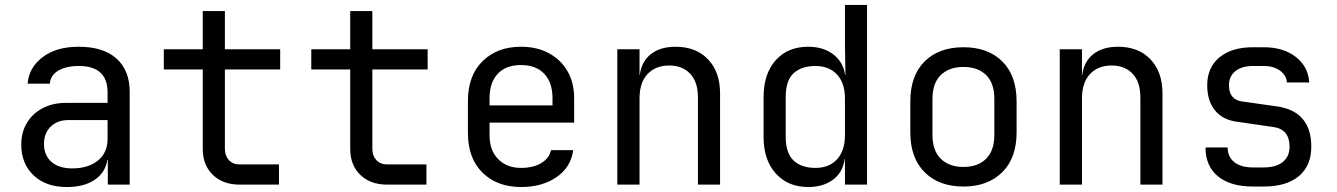

<svg xmlns="http://www.w3.org/2000/svg" viewBox="-20 -750 5432 780"><path d="M251.5 9.8Q166.5 9.8 116.5 -37.6Q66.4 -85 66.4 -162.1Q66.4 -212.9 89.4 -251Q112.3 -289.1 153.3 -310.5Q194.3 -332 247.6 -332H417V-375Q417 -481.9 299.8 -481.9Q248.5 -481.9 216.6 -462.9Q184.6 -443.8 182.6 -410.2H92.3Q97.2 -475.1 152.8 -517.6Q208.5 -560.1 299.8 -560.1Q399.9 -560.1 453.4 -512Q506.8 -463.9 506.8 -377.9V0H418V-100.1H416Q408.2 -49.3 365 -19.8Q321.8 9.8 251.5 9.8ZM273.4 -65.9Q338.9 -65.9 377.9 -97.9Q417 -129.9 417 -185.1V-262.2H257.3Q213.4 -262.2 186 -235.6Q158.7 -209 158.7 -165Q158.7 -119.1 189 -92.5Q219.2 -65.9 273.4 -65.9Z M953.1 0Q885.7 0 844.7 -39.6Q803.7 -79.1 803.7 -145V-467.8H645.5V-549.8H803.7V-705.1H893.6V-549.8H1118.2V-467.8H893.6V-145Q893.6 -117.2 909.9 -99.6Q926.3 -82 953.1 -82H1113.3V0Z M1552.2 0Q1484.9 0 1443.8 -39.6Q1402.8 -79.1 1402.8 -145V-467.8H1244.6V-549.8H1402.8V-705.1H1492.7V-549.8H1717.3V-467.8H1492.7V-145Q1492.7 -117.2 1509 -99.6Q1525.4 -82 1552.2 -82H1712.4V0Z M2096.7 9.8Q1999.5 9.8 1940.2 -48.6Q1880.9 -106.9 1880.9 -210V-339.8Q1880.9 -442.9 1940.4 -501.5Q2000 -560.1 2096.7 -560.1Q2161.1 -560.1 2209.7 -533.9Q2258.3 -507.8 2285.4 -460.9Q2312.5 -414.1 2312.5 -350.1V-252H1968.8V-200.2Q1968.8 -139.2 2003.9 -103.5Q2039.1 -67.9 2096.7 -67.9Q2146 -67.9 2178.7 -87.4Q2211.4 -106.9 2218.3 -140.1H2308.6Q2299.8 -71.3 2241.5 -30.8Q2183.1 9.8 2096.7 9.8ZM1968.8 -321.8H2224.6V-350.1Q2224.6 -415 2190.9 -450.4Q2157.2 -485.8 2096.7 -485.8Q2035.6 -485.8 2002.2 -450.4Q1968.8 -415 1968.8 -350.1Z M2487.8 0V-549.8H2578.1V-444.8H2579.1Q2585.9 -500 2624 -530Q2662.1 -560.1 2724.6 -560.1Q2807.6 -560.1 2856.4 -509Q2905.3 -458 2905.3 -370.1V0H2815.4V-354Q2815.4 -417 2783.9 -450.4Q2752.4 -483.9 2698.7 -483.9Q2643.1 -483.9 2610.6 -449Q2578.1 -414.1 2578.1 -350.1V0Z M3263.2 9.8Q3181.2 9.8 3131.6 -45.2Q3082 -100.1 3082 -193.8V-355Q3082 -450.2 3131.1 -505.1Q3180.2 -560.1 3263.2 -560.1Q3324.7 -560.1 3365.2 -529.1Q3405.8 -498 3413.6 -444.8H3414.6L3412.6 -569.8V-730H3502.4V0H3412.6V-105H3411.6Q3404.8 -50.8 3364.7 -20.5Q3324.7 9.8 3263.2 9.8ZM3293 -67.9Q3348.6 -67.9 3380.6 -103Q3412.6 -138.2 3412.6 -200.2V-350.1Q3412.6 -412.1 3380.6 -447Q3348.6 -481.9 3293 -481.9Q3235.8 -481.9 3203.9 -452.4Q3171.9 -422.9 3171.9 -355V-194.8Q3171.9 -127.9 3203.9 -97.9Q3235.8 -67.9 3293 -67.9Z M3894 7.8Q3794.9 7.8 3736.6 -50Q3678.2 -107.9 3678.2 -211.9V-337.9Q3678.2 -442.9 3736.3 -500.5Q3794.4 -558.1 3894 -558.1Q3993.7 -558.1 4051.8 -500.5Q4109.9 -442.9 4109.9 -337.9V-211.9Q4109.9 -107.9 4051.3 -50Q3992.7 7.8 3894 7.8ZM3894 -71.8Q3952.6 -71.8 3986.1 -105Q4019.5 -138.2 4019.5 -202.1V-348.1Q4019.5 -412.1 3986.1 -445.1Q3952.6 -478 3894 -478Q3835.9 -478 3802 -445.1Q3768.1 -412.1 3768.1 -348.1V-202.1Q3768.1 -138.2 3802 -105Q3835.9 -71.8 3894 -71.8Z M4285.2 0V-549.8H4375.5V-444.8H4376.5Q4383.3 -500 4421.4 -530Q4459.5 -560.1 4522 -560.1Q4605 -560.1 4653.8 -509Q4702.6 -458 4702.6 -370.1V0H4612.8V-354Q4612.8 -417 4581.3 -450.4Q4549.8 -483.9 4496.1 -483.9Q4440.4 -483.9 4408 -449Q4375.5 -414.1 4375.5 -350.1V0Z M5070.3 7.8Q4978.5 7.8 4928 -33.7Q4877.4 -75.2 4877.4 -150.9H4967.3Q4967.3 -112.8 4994.4 -91.3Q5021.5 -69.8 5070.3 -69.8H5113.8Q5163.6 -69.8 5191.2 -91.8Q5218.8 -113.8 5218.8 -153.8Q5218.8 -224.6 5153.8 -233.9L5002.4 -255.9Q4946.3 -263.7 4915.3 -302.2Q4884.3 -340.8 4884.3 -403.8Q4884.3 -475.6 4933.8 -516.8Q4983.4 -558.1 5070.3 -558.1H5113.8Q5193.8 -558.1 5244.4 -518.6Q5294.9 -479 5298.8 -415H5208Q5206.1 -443.8 5180.4 -462.9Q5154.8 -481.9 5113.8 -481.9H5070.3Q5024.4 -481.9 4998.5 -460.9Q4972.7 -439.9 4972.7 -403.8Q4972.7 -345.7 5025.4 -337.9L5167 -317.9Q5307.1 -297.9 5307.1 -153.8Q5307.1 -76.7 5256.6 -34.4Q5206.1 7.8 5113.8 7.8Z"/></svg>

Font: UDEV Gothic 35
Style: Regular
Weight: 400
Version: v2.1.0; ttfautohint (v1.8.4.7-5d5b-dirty) -l 6 -r 45 -G 200 